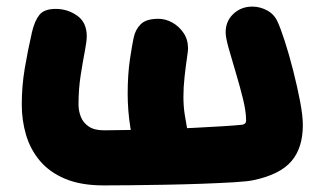

<svg xmlns="http://www.w3.org/2000/svg" viewBox="-20 -553 980 582"><path d="M294 9Q225 9 177.5 -11Q130 -31 101 -65.5Q72 -100 59 -144Q46 -188 46 -236Q46 -292 55 -345.5Q64 -399 77 -456Q85 -490 99.5 -508Q114 -526 149 -526Q185 -526 214 -505.5Q243 -485 243 -443Q243 -428 237 -397Q231 -366 224.5 -324.5Q218 -283 218 -236Q218 -217 225 -199Q232 -181 249 -169.5Q266 -158 295 -158Q323 -158 368.5 -159Q414 -160 466 -161.5Q518 -163 568.5 -165.5Q619 -168 658 -170.5Q697 -173 715 -175Q720 -176 723 -179Q726 -182 726 -188Q726 -215 716.5 -253.5Q707 -292 695 -332Q683 -372 673.5 -405.5Q664 -439 664 -455Q664 -489 687.5 -511Q711 -533 745 -533Q768 -533 789.5 -521.5Q811 -510 821 -488Q830 -469 843 -429Q856 -389 868.5 -340Q881 -291 889.5 -246.5Q898 -202 898 -174Q898 -105 863.5 -64.5Q829 -24 749 -7Q731 -3 689 -0.5Q647 2 592 4Q537 6 480 7Q423 8 374 8.5Q325 9 294 9ZM471 -54Q443 -54 418.5 -71.5Q394 -89 386 -117Q379 -142 375 -167.5Q371 -193 369 -218.5Q367 -244 367 -268Q367 -328 374 -374Q381 -420 385 -438Q390 -463 406.5 -479.5Q423 -496 460 -496Q482 -496 502.5 -484.5Q523 -473 536.5 -453Q550 -433 550 -406Q550 -399 546.5 -375.5Q543 -352 539.5 -320.5Q536 -289 536 -259Q536 -231 540 -205.5Q544 -180 547.5 -161.5Q551 -143 551 -136Q551 -115 540 -96Q529 -77 511 -65.5Q493 -54 471 -54Z"/></svg>

Font: Shantell Sans ExtraBold
Style: Regular
Weight: 800
Designer: Stephen Nixon, Anya Danilova, Shantell Martin
Foundry: Arrow Type
Version: Version 1.011;[c5ecc13dd]